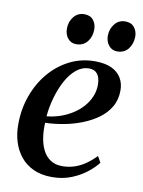

<svg xmlns="http://www.w3.org/2000/svg" viewBox="-85 -797 643 865"><g transform="rotate(10 237.0 -364.0)"><path d="M417.5 -91Q402.5 -70.5 373.2 -46.8Q344 -23 303.2 -6.2Q262.5 10.5 213.5 10.5Q164 10.5 128 -6.2Q92 -23 68.5 -52.2Q45 -81.5 33.8 -119Q22.5 -156.5 23 -198Q23 -267 45 -328.2Q67 -389.5 106.2 -436.2Q145.5 -483 198.8 -510Q252 -537 314.5 -537Q361 -537 390.8 -523Q420.5 -509 435.2 -484.2Q450 -459.5 450 -428Q450 -385 431 -352.2Q412 -319.5 379.2 -296Q346.5 -272.5 306.2 -257Q266 -241.5 223 -233.8Q180 -226 141 -225Q139 -190.5 143.8 -158.5Q148.5 -126.5 161.2 -101Q174 -75.5 196 -60.8Q218 -46 250 -46Q280.5 -46 307.5 -55.2Q334.5 -64.5 358 -81.2Q381.5 -98 401.5 -119ZM294 -500.5Q262.5 -500.5 236.2 -479Q210 -457.5 190.5 -421.8Q171 -386 158.5 -342.5Q146 -299 142 -255Q174 -258 204 -268.2Q234 -278.5 259.8 -295Q285.5 -311.5 304.8 -333.2Q324 -355 334.8 -380.8Q345.5 -406.5 345.5 -435.5Q345 -468 332 -484.2Q319 -500.5 294 -500.5ZM216.5 -598Q193 -598 178.2 -616Q163.5 -634 164 -661Q164 -692 182.5 -714.8Q201 -737.5 230.5 -737.5Q258.5 -737.5 272.2 -719.5Q286 -701.5 286 -678Q286 -644 267.5 -621Q249 -598 216.5 -598ZM404 -598Q380.5 -598 365.8 -616Q351 -634 351 -661Q351.5 -692 369.8 -714.8Q388 -737.5 418 -737.5Q445.5 -737.5 459.5 -719.5Q473.5 -701.5 473.5 -678Q473 -644 454.8 -621Q436.5 -598 404 -598Z"/></g></svg>

Font: Merriweather 96pt Medium
Style: Italic
Weight: 500
Italic angle: -7.8°
Version: Version 2.101